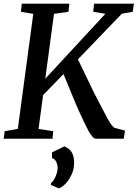

<svg xmlns="http://www.w3.org/2000/svg" viewBox="-23 -763 756 1056"><path d="M-3 0 3 -41.5 75 -54 160 -687 92 -698 97 -743H358.5L353.5 -698L274 -687L226 -330L556.5 -687L489.5 -698.5L494.5 -743H713.5L707 -698L647.5 -688L405.5 -436.5Q416.5 -415 430.2 -386Q444 -357 458.8 -326.2Q473.5 -295.5 487 -267.5Q500.5 -239.5 511 -220Q530.5 -183.5 544.8 -155.8Q559 -128 570 -108.2Q581 -88.5 589.8 -76.8Q598.5 -65 606.5 -60L664.5 -44.5L657.5 0H503.5Q494 -1 483.5 -13.5Q473 -26 461.8 -46.8Q450.5 -67.5 438.2 -93.8Q426 -120 413 -148Q403 -169.5 392 -196Q381 -222.5 369.5 -250.5Q358 -278.5 347 -305.5Q336 -332.5 326 -355.5L214 -240L189 -54L269.5 -41.5L266 0ZM257 254 257.5 244Q267 237 275.2 222.5Q283.5 208 289 191Q294.5 174 294 159Q293.5 140.5 285.5 125.5Q277.5 110.5 263 106.5V75L331 42Q361.5 54 373.5 78Q385.5 102 384.5 135.5Q384 169 370 198.5Q356 228 336.8 248Q317.5 268 300 273Z"/></svg>

Font: Merriweather 20pt Medium
Style: Italic
Weight: 500
Italic angle: -7.8°
Version: Version 2.101